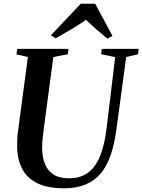

<svg xmlns="http://www.w3.org/2000/svg" viewBox="-20 -1007 769 1037"><path d="M661.5 -699 608.5 -306Q597.5 -225.5 576.5 -166Q555.5 -106.5 521.5 -67.5Q487.5 -28.5 439.2 -9.2Q391 10 326.5 10Q236.5 10 180.8 -17.8Q125 -45.5 99 -96.8Q73 -148 72.5 -219Q72.5 -237 73.2 -256Q74 -275 77 -295.5L130.5 -699L69 -713.5L72.5 -743H349.5L346.5 -714L268 -699L215 -301Q211.5 -275 209.5 -250.8Q207.5 -226.5 207.5 -205.5Q208 -160 222 -123.2Q236 -86.5 267.8 -65.2Q299.5 -44 353.5 -44Q412.5 -44 453.5 -73Q494.5 -102 519.5 -161.5Q544.5 -221 555.5 -313L602 -698.5L526.5 -714L529.5 -743H729L725.5 -714ZM255 -816.5 416.5 -987H494L587.5 -813L559.5 -798.5Q529.5 -823 500.5 -848.5Q471.5 -874 444.5 -900Q407 -873.5 365.2 -848.8Q323.5 -824 280.5 -800Z"/></svg>

Font: Merriweather 96pt SemiBold
Style: Italic
Weight: 600
Italic angle: -7.8°
Version: Version 2.101